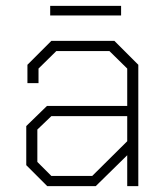

<svg xmlns="http://www.w3.org/2000/svg" viewBox="-20 -638 574 658"><path d="M70 -72V-206L141 -275H416V-403L355 -463H173L112 -403V-353H74V-416L156 -498H372L454 -416V0H416V-106L308 0H142ZM296 -35 416 -154V-240H156L108 -194V-83L156 -35ZM152 -618H395V-585H152Z"/></svg>

Font: Chakra Petch ExtraLight
Style: Regular
Weight: 275
Designer: Katatrad Aksorn Co.,Ltd.
Foundry: Cadson Demak Co.,Ltd.
Version: Version 1.000; ttfautohint (v1.6)